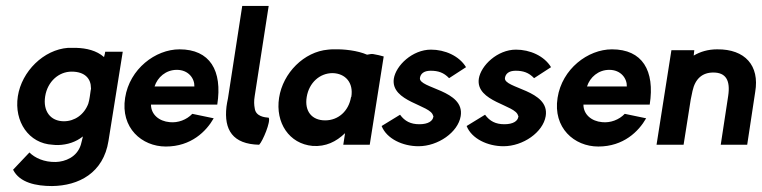

<svg xmlns="http://www.w3.org/2000/svg" viewBox="-20 -487 2564 646"><path d="M40 -163C27 -78 77 -4 157 0C163 1 170 1 176 1C207 0 235 -9 259 -28C256 -18 255 -9 252 0C239 42 199 57 168 58C128 59 97 44 79 26L24 84C46 128 102 139 155 139C245 138 328 95 345 -13L393 -313H334C334 -311 332 -302 330 -295C305 -317 271 -325 236 -326H209C127 -320 53 -247 40 -163ZM132 -163C140 -213 178 -246 221 -246C266 -246 286 -222 286 -191C287 -188 285 -185 285 -182L282 -161C281 -153 279 -145 277 -138C263 -101 231 -79 195 -79C150 -79 124 -113 132 -163Z M401 -158C385 -57 457 6 538 6C623 6 674 -45 699 -89L627 -104C608 -84 579 -73 551 -76C515 -79 488 -102 488 -135H711C729 -250 686 -321 584 -321C503 -321 416 -255 401 -158ZM500 -196C510 -227 538 -252 575 -252C614 -252 635 -223 634 -196Z M795 -467 747 -156C745 -146 743 -137 742 -128C733 -50 763 -2 852 0C864 -12 892 -79 884 -91C871 -92 840 -95 837 -123C835 -133 834 -147 837 -164L884 -467Z M919 -158C906 -74 953 -3 1032 4C1076 7 1111 -10 1141 -39L1135 0H1224L1271 -297C1260 -300 1249 -303 1236 -305C1232 -306 1224 -305 1215 -303C1183 -317 1137 -322 1105 -321C1097 -321 1090 -321 1084 -320C1003 -313 932 -242 919 -158ZM1012 -161C1020 -209 1056 -241 1099 -241C1142 -240 1170 -209 1162 -161L1161 -160C1153 -113 1118 -82 1074 -82C1029 -82 1004 -113 1012 -161Z M1264 -63C1281 -20 1335 5 1388 5C1454 5 1521 -42 1530 -96C1545 -185 1387 -189 1393 -225C1395 -238 1405 -249 1429 -249C1454 -249 1473 -243 1491 -224L1548 -261C1525 -299 1477 -320 1430 -320C1368 -320 1312 -267 1305 -222C1294 -144 1430 -134 1437 -98C1439 -97 1438 -96 1438 -94C1436 -80 1421 -69 1391 -69C1362 -69 1342 -79 1326 -101Z M1550 -63C1567 -20 1621 5 1674 5C1740 5 1807 -42 1816 -96C1831 -185 1673 -189 1679 -225C1681 -238 1691 -249 1715 -249C1740 -249 1759 -243 1777 -224L1834 -261C1811 -299 1763 -320 1716 -320C1654 -320 1598 -267 1591 -222C1580 -144 1716 -134 1723 -98C1725 -97 1724 -96 1724 -94C1722 -80 1707 -69 1677 -69C1648 -69 1628 -79 1612 -101Z M1856 -158C1840 -57 1912 6 1993 6C2078 6 2129 -45 2154 -89L2082 -104C2063 -84 2034 -73 2006 -76C1970 -79 1943 -102 1943 -135H2166C2184 -250 2141 -321 2039 -321C1958 -321 1871 -255 1856 -158ZM1955 -196C1965 -227 1993 -252 2030 -252C2069 -252 2090 -223 2089 -196Z M2189 0H2280L2304 -152C2306 -162 2308 -172 2310 -181C2319 -222 2343 -243 2380 -243C2422 -243 2438 -217 2430 -164L2405 0H2494L2521 -178C2536 -266 2487 -322 2393 -321C2362 -321 2336 -313 2314 -300L2316 -318H2239Z"/></svg>

Font: Rabbid Highway Sign II Hop
Style: Obl
Weight: 400
Foundry: Cannot Into Space Fonts
Version: Version 0.277